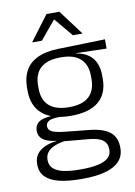

<svg xmlns="http://www.w3.org/2000/svg" viewBox="-95 -743 696 991"><g transform="rotate(-10 253.0 -248.0)"><path d="M253.5 -143.5Q157.5 -143.5 106.2 -186.2Q55 -229 55 -310V-327Q55 -377 74.8 -414Q94.5 -451 138 -472.5Q181.5 -494 252 -495.5L494.5 -502V-453.5L334.5 -457.5V-456Q375 -449.5 400 -431Q425 -412.5 436.5 -384.5Q448 -356.5 448 -320.5V-303.5Q448 -225 398.8 -184.2Q349.5 -143.5 253.5 -143.5ZM250.5 137.5H261Q309 137.5 344 130.2Q379 123 398.5 106.5Q418 90 418 62.5V61Q418 29.5 395.5 12.2Q373 -5 319 -9.5L184 -21.5L205 -22Q172.5 -17.5 147.8 -8Q123 1.5 108.8 18Q94.5 34.5 94.5 59.5V60.5Q94.5 89.5 114 106.5Q133.5 123.5 168.5 130.5Q203.5 137.5 250.5 137.5ZM247 187Q183.5 187 136.5 176Q89.5 165 63.8 140.2Q38 115.5 38 73.5V71.5Q38 40 53.8 19.2Q69.5 -1.5 96.5 -13Q123.5 -24.5 155.5 -28L155 -29.5Q108.5 -35.5 87 -52.2Q65.5 -69 65.5 -97V-97.5Q65.5 -116 74.2 -129.5Q83 -143 101.5 -150.5Q120 -158 149.5 -159.5V-168.5L230 -147L192 -148Q152.5 -147.5 137.2 -138.2Q122 -129 122 -111.5V-111Q122 -92 142.5 -82.2Q163 -72.5 213.5 -67.5L331 -55.5Q407 -48 441.2 -19.8Q475.5 8.5 475.5 61V63Q475.5 107 449 134.2Q422.5 161.5 374 174.2Q325.5 187 260 187ZM253 -189Q298.5 -189 329 -202.8Q359.5 -216.5 375 -244Q390.5 -271.5 390.5 -311V-328.5Q390.5 -367.5 375.2 -394.8Q360 -422 330.2 -436Q300.5 -450 255.5 -450H252Q202.5 -450 171.8 -434.8Q141 -419.5 127 -392Q113 -364.5 113 -328V-311.5Q113 -271.5 128.5 -244.2Q144 -217 175 -203Q206 -189 253 -189ZM220 -683H287.5L385 -553V-551.5H335L255.5 -647H252L172.5 -551.5H122.5V-553Z"/></g></svg>

Font: Anek Latin Medium Light
Style: Regular
Weight: 300
Version: Version 1.003